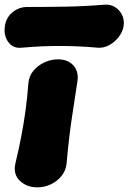

<svg xmlns="http://www.w3.org/2000/svg" viewBox="-79 -780 553 825"><path d="M82 25Q36 25 6.5 -3Q-23 -31 -13 -77Q3 -144 13 -197Q23 -250 30.5 -303.5Q38 -357 43 -423Q46 -454 65 -476.5Q84 -499 112 -512Q140 -525 170 -525Q214 -525 237.5 -497.5Q261 -470 253 -426Q243 -359 234.5 -305Q226 -251 219.5 -197.5Q213 -144 207 -77Q204 -47 185.5 -24Q167 -1 139.5 12Q112 25 82 25ZM452 -667Q448 -643 431 -621Q414 -599 390 -586Q366 -573 341 -575Q178 -590 14 -575Q-23 -571 -43.5 -599.5Q-64 -628 -58 -667V-668Q-53 -704 -25.5 -727Q2 -750 38 -750Q122 -750 205 -751.5Q288 -753 371 -760Q396 -762 416 -749Q436 -736 446 -714.5Q456 -693 452 -668Z"/></svg>

Font: Winky Sans Black
Style: Italic
Weight: 900
Italic angle: -8.97852°
Designer: Simon Atzbach
Foundry: typofactur
Version: Version 1.205